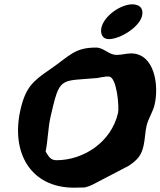

<svg xmlns="http://www.w3.org/2000/svg" viewBox="-20 -834 742 888"><path d="M449 -706C443 -678 454 -653 483 -653C535 -653 625 -708 637 -761C645 -795 626 -814 592 -814C539 -814 462 -762 449 -706ZM191 -133C202 -188 202 -242 214 -295C257 -481 255 -458 429 -473C433 -474 467 -480 471 -480H483C521 -480 532 -336 526 -312C495 -176 366 -93 241 -93C213 -93 205 -111 191 -133ZM75 -328C29 -129 121 34 322 34C330 34 365 33 372 33C385 30 396 26 408 20C433 7 550 -54 575 -67C617 -95 634 -116 644 -160C651 -192 651 -222 658 -253C666 -286 688 -318 695 -350C716 -439 695 -587 586 -587C565 -587 542 -580 520 -580C482 -580 461 -614 424 -614C324 -614 303 -576 211 -513C134 -460 99 -432 75 -328Z"/></svg>

Font: Charger
Style: OversprayIt
Weight: 400
Designer: Jasper
Foundry: Cannot Into Space Fonts
Version: Version 0.980